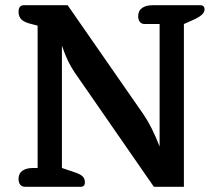

<svg xmlns="http://www.w3.org/2000/svg" viewBox="-20 -715 851 735"><path d="M51 -30Q51 -51 66 -61.5Q81 -72 107 -72H124V-617L104 -622Q74 -629 62.5 -640Q51 -651 51 -670Q51 -683 56.5 -689Q62 -695 70 -695H239L530 -276Q562 -229 591 -154V-623H534Q522 -623 515.5 -631Q509 -639 509 -653Q509 -674 524 -684.5Q539 -695 564 -695H747Q763 -695 763 -678Q763 -658 720 -639L684 -623V0H569L267 -436Q252 -458 241 -480.5Q230 -503 217 -540V-72L267 -55Q288 -48 296.5 -39.5Q305 -31 305 -17Q305 0 289 0H76Q64 0 57.5 -8Q51 -16 51 -30Z"/></svg>

Font: Maitree Semibold
Style: Regular
Weight: 600
Designer: CadsonDemak Team
Foundry: CadsonDemak
Version: Version 1.000